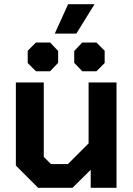

<svg xmlns="http://www.w3.org/2000/svg" viewBox="-20 -888 631 908"><path d="M55 -105V-498H187V-146L221 -112H301L399 -210V-498H531V0H409V-85L323 0H160ZM302 -868H427L341 -729H239ZM111 -590V-648L150 -687H217L255 -647V-591L217 -551H150ZM331 -591V-647L369 -687H436L475 -648V-590L436 -551H369Z"/></svg>

Font: Chakra Petch
Style: Bold
Weight: 700
Designer: Katatrad Aksorn Co.,Ltd.
Foundry: Cadson Demak Co.,Ltd.
Version: Version 1.000; ttfautohint (v1.6)